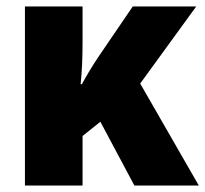

<svg xmlns="http://www.w3.org/2000/svg" viewBox="-20 -573 634 593"><path d="M390 -553 283 -396Q269 -375 255.5 -352.5Q242 -330 233 -313H229Q232 -340 233.5 -373.5Q235 -407 235 -447V-553H57V0H235V-153L290 -197L395 0H594L413 -315L586 -553Z"/></svg>

Font: Noto Sans UI SemiCondensed Black
Style: Regular
Weight: 900
Width: 4
Designer: Monotype Design Team
Foundry: Monotype Imaging Inc.
Version: 1.001